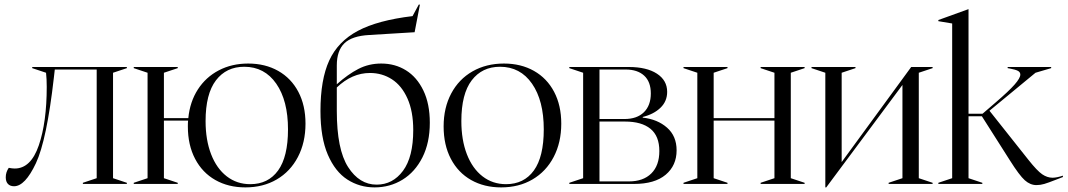

<svg xmlns="http://www.w3.org/2000/svg" viewBox="-20 -799 4637 834"><path d="M5 -29Q5 -51 18 -70Q33 -67 44 -67Q114 -67 148.5 -167.5Q183 -268 183 -422Q183 -456 180 -483L120 -503V-508H531V-503L471 -483V-25L531 -5V0H340V-5L400 -25V-497H218L214 -462Q183 -190 136 -90Q89 10 41 10Q24 10 14.5 0Q5 -10 5 -29Z M561 -5 621 -25V-483L561 -503V-508H752V-503L692 -483V-286H798Q805 -357 839.5 -410.5Q874 -464 930.5 -493.5Q987 -523 1058 -523Q1132 -523 1188.5 -491Q1245 -459 1276 -400Q1307 -341 1307 -262Q1307 -180 1274 -117Q1241 -54 1182 -19.5Q1123 15 1046 15Q972 15 915.5 -17Q859 -49 827.5 -109Q796 -169 796 -250Q796 -267 797 -275H692V-25L752 -5V0H561ZM1067 1Q1145 1 1188 -58.5Q1231 -118 1231 -237Q1231 -362 1180 -435.5Q1129 -509 1041 -509Q963 -509 918 -450Q873 -391 873 -273Q873 -191 897 -129Q921 -67 965 -33Q1009 1 1067 1Z M1372 -317Q1372 -453 1410 -536Q1448 -619 1534.5 -665Q1621 -711 1772 -729L1799 -779H1804L1781 -659L1584 -647Q1509 -643 1476 -611Q1443 -579 1443 -515V-433Q1491 -476 1536.5 -499.5Q1582 -523 1636 -523Q1696 -523 1743.5 -493.5Q1791 -464 1819 -406Q1847 -348 1847 -266Q1847 -179 1815 -115.5Q1783 -52 1728.5 -18.5Q1674 15 1607 15Q1542 15 1489 -19Q1436 -53 1404 -127Q1372 -201 1372 -317ZM1616 3Q1686 3 1730.5 -57Q1775 -117 1775 -234Q1775 -315 1750 -371Q1725 -427 1682.5 -454.5Q1640 -482 1587 -482Q1509 -482 1443 -419V-317Q1443 -150 1492 -73.5Q1541 3 1616 3Z M1907 -250Q1907 -331 1940 -393Q1973 -455 2032.5 -489Q2092 -523 2169 -523Q2243 -523 2299.5 -491Q2356 -459 2387 -400Q2418 -341 2418 -262Q2418 -180 2385 -117Q2352 -54 2293 -19.5Q2234 15 2157 15Q2083 15 2026.5 -17Q1970 -49 1938.5 -109Q1907 -169 1907 -250ZM2178 1Q2256 1 2299 -58.5Q2342 -118 2342 -237Q2342 -362 2291 -435.5Q2240 -509 2152 -509Q2074 -509 2029 -450Q1984 -391 1984 -273Q1984 -191 2008 -129Q2032 -67 2076 -33Q2120 1 2178 1Z M2453 -5 2513 -25V-483L2453 -503V-508H2711Q2789 -508 2833.5 -479Q2878 -450 2878 -400Q2878 -359 2849 -331Q2820 -303 2772 -291V-288Q2836 -281 2877.5 -244.5Q2919 -208 2919 -146Q2919 -80 2871.5 -40Q2824 0 2734 0H2453ZM2712 -11Q2774 -11 2809 -45.5Q2844 -80 2844 -143Q2844 -208 2805.5 -239.5Q2767 -271 2695 -271H2584V-11ZM2692 -282Q2747 -282 2777 -311.5Q2807 -341 2807 -393Q2807 -444 2778 -470.5Q2749 -497 2698 -497H2584V-282Z M2949 -5 3009 -25V-483L2949 -503V-508H3140V-503L3080 -483V-286H3344V-483L3284 -503V-508H3475V-503L3415 -483V-25L3475 -5V0H3284V-5L3344 -25V-275H3080V-25L3140 -5V0H2949Z M3565 -483 3505 -503V-508H3696V-503L3636 -483V-95L3938 -508H4031V-503L3971 -483V-25L4031 -5V0H3840V-5L3900 -25V-430L3569 15H3565Z M4367 -102 4245 -294H4187V-25L4247 -5V0H4056V-5L4116 -25V-697L4056 -707V-712L4186 -759H4187V-305H4248L4306 -355Q4362 -403 4387 -431.5Q4412 -460 4412 -475Q4412 -486 4401 -491.5Q4390 -497 4368 -501L4357 -503V-508H4546V-503L4478 -483L4278 -318L4447 -105Q4485 -57 4507 -42Q4529 -27 4552 -27Q4570 -27 4597 -36V-30L4566 -18Q4533 -5 4516 0Q4499 5 4482 5Q4455 5 4431.5 -16Q4408 -37 4367 -102Z"/></svg>

Font: Nyght Serif Light
Style: Regular
Weight: 300
Designer: Maksym Kobuzan
Version: Version 0.410